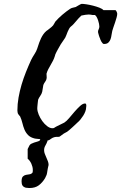

<svg xmlns="http://www.w3.org/2000/svg" viewBox="-20 -720 622 986"><path d="M69.3 -152.8Q69.3 -185.5 75.2 -219Q81.1 -252.4 90.8 -285.4Q100.6 -318.4 113.3 -350.1Q126 -381.8 139.6 -411.6Q146.5 -425.8 156.7 -441.4Q167 -457 171.4 -471.2L174.3 -480Q177.7 -490.7 181.6 -501.7Q185.5 -512.7 190.7 -523.4Q195.8 -534.2 202.6 -543.9Q209.5 -553.7 218.8 -561.5Q220.2 -562 224.9 -565.7Q229.5 -569.3 235.1 -573.7Q240.7 -578.1 245.1 -581.8Q249.5 -585.4 250 -586.9Q251.5 -587.4 253.4 -590.6Q255.4 -593.8 257.6 -597.4Q259.8 -601.1 261.5 -604.2Q263.2 -607.4 263.7 -608.4Q271 -617.2 280.3 -626.2Q289.6 -635.3 299.8 -644Q310.1 -652.8 320.3 -660.6Q330.6 -668.5 340.3 -674.8Q347.2 -679.2 354 -680.4Q360.8 -681.6 369.1 -684.1Q369.6 -684.6 373.8 -687Q377.9 -689.5 383.1 -692.4Q388.2 -695.3 392.8 -697.8Q397.5 -700.2 399.4 -700.2Q408.2 -700.2 424.3 -697.8Q440.4 -695.3 457.8 -690.9Q475.1 -686.5 490.2 -680.7Q505.4 -674.8 511.2 -668H571.8Q573.7 -668 575.7 -665.5Q577.6 -663.1 579.1 -659.7Q580.6 -656.2 581.3 -653.3Q582 -650.4 582 -648.9Q582 -641.6 578.6 -629.4Q575.2 -617.2 570.8 -604.2Q566.4 -591.3 562.3 -579.6Q558.1 -567.9 556.6 -561.5Q554.2 -552.2 552.7 -540.5Q551.3 -528.8 547.6 -518.6Q543.9 -508.3 536.4 -501.2Q528.8 -494.1 513.7 -494.1Q510.3 -494.1 506.8 -497.8Q503.4 -501.5 500.7 -506.1Q498 -510.7 495.8 -515.9Q493.7 -521 493.2 -523.9Q492.7 -524.4 491.2 -528.1Q489.7 -531.7 488.3 -536.6Q486.8 -541.5 485.4 -546.6Q483.9 -551.8 483.4 -555.2V-556.6Q483.4 -563.5 486.8 -569.8Q490.2 -576.2 490.2 -584.5Q490.2 -589.4 488.5 -597.9Q486.8 -606.4 483.9 -615.2Q481 -624 476.8 -631.8Q472.7 -639.6 467.3 -643.1H454.6Q448.7 -644 444.6 -644.8Q440.4 -645.5 435.1 -645.5Q426.8 -645.5 418.5 -644Q410.2 -642.6 397.9 -640.1Q390.1 -633.3 383.8 -626.2Q377.4 -619.1 371.3 -611.8Q365.2 -604.5 358.6 -597.2Q352.1 -589.8 343.8 -583.5Q338.9 -579.6 334.7 -572Q330.6 -564.5 327.1 -556.2Q323.7 -547.9 320.8 -539.8Q317.9 -531.7 314.9 -526.4L291.5 -491.7Q285.2 -480.5 277.1 -466.3Q269 -452.1 263.7 -439.5Q263.7 -438.5 262.7 -435.3Q261.7 -432.1 261.2 -430.7Q257.8 -419.4 252.2 -408.4Q246.6 -397.5 240.2 -386.7Q233.9 -376 228 -364.7Q222.2 -353.5 218.8 -341.3Q218.8 -340.3 219.2 -334.5Q219.7 -328.6 219.7 -323.7Q219.7 -321.3 219.7 -319.1Q219.7 -316.9 218.8 -315.9Q218.3 -311.5 216.3 -307.6Q214.4 -303.7 211.7 -299.8Q209 -295.9 206.5 -292Q204.1 -288.1 202.6 -283.7L196.8 -249Q194.3 -238.3 187 -228Q179.7 -217.8 175.8 -208Q175.3 -205.1 174.6 -198.7Q173.8 -192.4 173.1 -185.3Q172.4 -178.2 171.9 -172.1Q171.4 -166 171.4 -164.1Q171.4 -149.4 178.7 -131.6Q186 -113.8 197.3 -98.1Q208.5 -82.5 222.4 -72Q236.3 -61.5 249 -61.5Q252.9 -61.5 254.9 -62Q256.8 -62.5 258.5 -63.5Q260.3 -64.5 262.7 -66.4Q265.1 -68.4 270.5 -70.8L310.1 -90.3Q321.3 -97.2 335 -113.5Q348.6 -129.9 363 -146.5Q377.4 -163.1 391.4 -175.8Q405.3 -188.5 416.5 -188.5Q420.9 -188.5 422.1 -185.3Q423.3 -182.1 423.3 -178.2Q423.3 -175.8 422.9 -172.9Q422.4 -169.9 422.4 -168.9Q422.4 -158.7 418.2 -147.7Q414.1 -136.7 407.5 -126.2Q400.9 -115.7 393.1 -106.2Q385.3 -96.7 377.4 -90.3Q374.5 -87.4 367.2 -80.6Q359.9 -73.7 351.6 -66.2Q343.3 -58.6 335.4 -51.8Q327.6 -44.9 324.2 -43Q323.2 -42.5 320.3 -41Q317.4 -39.6 314.5 -37.8Q311.5 -36.1 308.8 -34.7Q306.2 -33.2 305.7 -32.7L289.1 -20.5Q286.6 -18.1 283.4 -17.6Q280.3 -17.1 277.8 -17.1H268.6L261.2 -16.1Q255.9 -15.1 251.5 -12.9Q247.1 -10.7 242.7 -7.8Q238.8 -4.9 234.9 -2.2Q231 0.5 224.1 1.5Q223.6 2.9 223.6 4.9Q219.2 17.1 212.9 27.8Q206.5 38.6 206.5 51.3Q206.5 61 210.2 70.3Q213.9 79.6 218 88.9Q222.2 98.1 225.8 107.7Q229.5 117.2 229.5 126.5V127.4Q229.5 128.4 228.3 132.3Q227.1 136.2 227.1 137.7Q226.6 139.2 225.6 144.5Q224.6 149.9 223.6 156.2Q222.7 162.6 221.7 168Q220.7 173.3 220.2 174.8Q220.2 175.8 219.2 178.2Q218.3 180.7 216.8 183.6Q215.3 186.5 213.9 189.5Q212.4 192.4 211.9 194.3Q197.8 217.8 179.2 231.7Q160.6 245.6 131.3 245.6Q130.4 245.6 127.9 245.4Q125.5 245.1 122.6 244.9Q119.6 244.6 116.9 244.4Q114.3 244.1 112.8 244.1Q100.1 240.2 95.5 232.7Q90.8 225.1 90.8 211.9Q90.8 192.9 97.7 186.3Q104.5 179.7 113.5 178Q122.6 176.3 132.1 175Q141.6 173.8 147.5 165.5Q148.4 163.1 148.4 158Q148.4 152.8 148.4 150.9Q148.4 144.5 146.5 136.5Q144.5 128.4 141.1 120.8Q137.7 113.3 132.8 106.4Q127.9 99.6 122.1 95.2V45.4L126 37.6Q127.4 34.7 128.9 31.7Q130.4 28.8 131.3 26.9Q134.3 21.5 140.9 18.1Q147.5 14.6 155 12.2Q162.6 9.8 170.4 7.6Q178.2 5.4 183.6 2.4Q185.1 -2.9 187 -5.4Q178.7 -6.3 170.2 -7.1Q161.6 -7.8 159.7 -8.3Q136.7 -13.7 124.5 -26.1Q112.3 -38.6 105.7 -54.4Q99.1 -70.3 95 -87.9Q90.8 -105.5 83.5 -121.6Q83.5 -122.1 81.8 -123.8Q80.1 -125.5 78.4 -127.7Q76.7 -129.9 75.2 -131.8Q73.7 -133.8 73.7 -134.3Q71.3 -136.2 70.3 -143.6Q69.3 -150.9 69.3 -152.8Z"/></svg>

Font: IM FELL English
Style: Italic
Weight: 400
Italic angle: -18°
Designer: Igino Marini
Foundry: Igino Marini
Version: 3.00